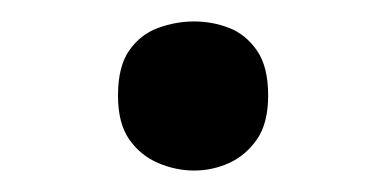

<svg xmlns="http://www.w3.org/2000/svg" viewBox="-20 -420 356 179"><path d="M161 -261Q144 -261 127.5 -268Q111 -275 100.5 -290Q90 -305 90 -331Q90 -358 100.5 -373Q111 -388 127.5 -394Q144 -400 161 -400Q178 -400 193.5 -394Q209 -388 219.5 -373Q230 -358 230 -331Q230 -305 219.5 -290Q209 -275 193.5 -268Q178 -261 161 -261Z"/></svg>

Font: Ruda SemiBold
Style: Regular
Weight: 600
Designer: Mariela Monsalve and Angelina Sanchez
Foundry: Mariela Monsalve and Angelina Sanchez
Version: Version 2.001